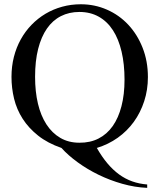

<svg xmlns="http://www.w3.org/2000/svg" viewBox="-20 -698 763 914"><path d="M684.1 -331.1Q684.1 -270.5 666.5 -216.3Q648.9 -162.1 617.2 -118.2Q585.4 -74.2 540.5 -42.2Q495.6 -10.3 440.9 6.3Q465.3 48.8 491.7 80.1Q518.1 111.3 547.4 132.6Q576.7 153.8 609.6 165.5Q642.6 177.2 680.7 180.2V196.3Q621.6 193.8 562.3 177Q502.9 160.2 449.2 134Q395.5 107.9 349.9 74.7Q304.2 41.5 272.5 6.3Q206.5 -16.6 161.4 -52.5Q116.2 -88.4 87.9 -132.6Q59.6 -176.8 47.1 -227.8Q34.7 -278.8 34.7 -332Q34.7 -381.8 46.1 -427Q57.6 -472.2 78.9 -510.5Q100.1 -548.8 130.1 -579.8Q160.2 -610.8 196.8 -632.6Q233.4 -654.3 275.9 -666Q318.4 -677.7 364.7 -677.7Q430.7 -677.7 489 -652.1Q547.4 -626.5 590.6 -580.3Q633.8 -534.2 658.9 -470.5Q684.1 -406.7 684.1 -331.1ZM572.8 -318.8Q572.8 -392.6 558.8 -452.1Q544.9 -511.7 517.8 -553.7Q490.7 -595.7 450.4 -618.4Q410.2 -641.1 357.9 -641.1Q309.1 -641.1 269.8 -621.1Q230.5 -601.1 203.4 -562Q176.3 -522.9 161.6 -465.3Q147 -407.7 147 -332Q147 -262.2 160.6 -204.6Q174.3 -147 201.2 -105.7Q228 -64.5 267.3 -41.5Q306.6 -18.6 357.9 -18.6Q409.2 -18.1 449.2 -38.6Q489.3 -59.1 516.6 -97.9Q543.9 -136.7 558.3 -192.6Q572.8 -248.5 572.8 -318.8Z"/></svg>

Font: GodaGr
Style: Regular
Weight: 400
Version: 1.0.0